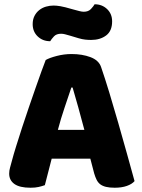

<svg xmlns="http://www.w3.org/2000/svg" viewBox="-20 -869 667 899"><path d="M194 -588Q211 -598 245.5 -607Q280 -616 315 -616Q365 -616 403.5 -601.5Q442 -587 453 -556Q471 -504 492 -435Q513 -366 534 -292.5Q555 -219 575 -147.5Q595 -76 610 -21Q598 -7 574 1.5Q550 10 517 10Q493 10 476.5 6Q460 2 449.5 -6Q439 -14 432.5 -27Q426 -40 421 -57L403 -126H222Q214 -96 206 -64Q198 -32 190 -2Q176 3 160.5 6.5Q145 10 123 10Q72 10 47.5 -7.5Q23 -25 23 -56Q23 -70 27 -84Q31 -98 36 -117Q43 -144 55.5 -184Q68 -224 83 -270.5Q98 -317 115 -366Q132 -415 147 -458.5Q162 -502 174.5 -536Q187 -570 194 -588ZM314 -459Q300 -417 282.5 -365.5Q265 -314 251 -261H375Q361 -315 346.5 -366.5Q332 -418 320 -459ZM322 -825Q340 -820 352 -817Q364 -814 372 -814Q394 -814 406 -827Q418 -840 423 -849Q458 -849 481.5 -826.5Q505 -804 505 -769Q505 -724 477 -703Q449 -682 407 -682Q393 -682 379 -683.5Q365 -685 348 -690L308 -702Q294 -706 284.5 -708.5Q275 -711 266 -711Q244 -711 232.5 -698.5Q221 -686 215 -676Q180 -676 156.5 -698.5Q133 -721 133 -756Q133 -778 141.5 -794.5Q150 -811 164 -822Q178 -833 195.5 -838Q213 -843 231 -843Q244 -843 262.5 -840Q281 -837 322 -825Z"/></svg>

Font: Baloo Paaji
Style: Regular
Weight: 400
Designer: Shuchita Grover and Ek Type
Foundry: Ek Type
Version: Version 1.443;PS 1.000;hotconv 16.6.51;makeotf.lib2.5.65220;